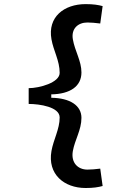

<svg xmlns="http://www.w3.org/2000/svg" viewBox="-20 -814 626 938"><path d="M398.4 104.5C436.5 104.5 460 100.6 481.4 94.7L469.7 9.8C446.8 12.7 425.3 14.6 407.2 14.6C360.8 14.6 325.7 -18.6 335.9 -76.2C345.7 -131.3 377.9 -179.2 377.9 -238.3C377.9 -297.9 323.2 -335 230.5 -336.4V-353C323.2 -354.5 377.9 -392.6 377.9 -460C377.9 -516.6 345.7 -564.5 335.9 -622.1C327.1 -673.8 360.8 -704.1 407.2 -704.1C425.3 -704.1 446.8 -702.1 469.7 -699.2L481.4 -784.2C460 -790 436.5 -793.9 398.4 -793.9C292.5 -793.9 211.9 -730.5 231.4 -622.1C241.2 -565.9 271.5 -517.6 271.5 -458C271.5 -410.2 171.9 -383.3 120.1 -383.3V-306.2C173.8 -306.2 271.5 -291.5 271.5 -240.2C271.5 -183.1 241.2 -132.3 231.4 -76.2C211.4 36.6 292.5 104.5 398.4 104.5Z"/></svg>

Font: CaskaydiaCove Nerd Font
Style: Regular
Weight: 400
Designer: Aaron Bell
Foundry: Saja Typeworks
Version: Version 2111.1;Nerd Fonts 2.3.3